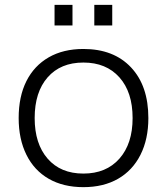

<svg xmlns="http://www.w3.org/2000/svg" viewBox="-20 -760 690 792"><path d="M324 12Q241 12 181 -22.5Q121 -57 89 -121.5Q57 -186 57 -273Q57 -362 89 -425.5Q121 -489 181 -523.5Q241 -558 324 -558Q449 -558 520.5 -482Q592 -406 592 -273Q592 -186 559.5 -121.5Q527 -57 467 -22.5Q407 12 324 12ZM324 -44Q418 -44 472.5 -105.5Q527 -167 527 -273Q527 -380 472.5 -441Q418 -502 324 -502Q230 -502 176.5 -441Q123 -380 123 -273Q123 -167 176.5 -105.5Q230 -44 324 -44ZM369 -655V-740H443V-655ZM205 -655V-740H279V-655Z"/></svg>

Font: Azeret Mono ExtraLight
Style: Regular
Weight: 250
Designer: Martin Vácha
Foundry: Displaay
Version: Version 1.002